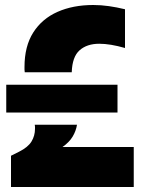

<svg xmlns="http://www.w3.org/2000/svg" viewBox="-20 -748 565 768"><path d="M267 -459H79Q78 -464 78 -469.5Q78 -475 78 -480Q78 -563 113 -618Q148 -673 210 -700.5Q272 -728 353 -728Q384 -728 415.5 -723.5Q447 -719 480 -711V-556Q421 -573 377 -573Q328 -573 298.5 -547Q269 -521 267 -459ZM5 -298V-409H450V-298ZM119 -249H288Q284 -224 270.5 -201.5Q257 -179 230 -160H515V0H24V-125L56 -141Q92 -159 106 -182Q120 -205 120 -233Q120 -237 120 -241Q120 -245 119 -249Z"/></svg>

Font: Protest Guerrilla
Style: Regular
Weight: 400
Designer: Octavio Pardo
Foundry: Ashler Design
Version: Version 2.005; ttfautohint (v1.8.4.7-5d5b)